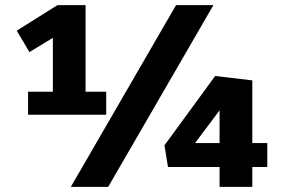

<svg xmlns="http://www.w3.org/2000/svg" viewBox="-20 -725 1112 745"><path d="M88.9 -369.1H185.1V-578.1L94.2 -522.9L44.9 -606L203.1 -705.1H312V-369.1H392.1V-279.8H88.9ZM399.9 0H254.9L663.1 -705.1H808.1ZM1017.1 -169.9V-77.1H959V0H832V-77.1H631.8L618.2 -161.1L814.9 -430.2L959 -413.1V-169.9ZM832 -296.9 736.8 -169.9H832Z"/></svg>

Font: Kadwa
Style: Regular
Weight: 400
Designer: Sol Matas
Foundry: Sol Matas
Version: Version 1.000;PS 001.000;hotconv 1.0.70;makeotf.lib2.5.58329